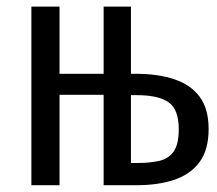

<svg xmlns="http://www.w3.org/2000/svg" viewBox="-20 -546 640 566"><path d="M366 -526.5V-328.5H379.5Q446 -328.5 494.2 -312.2Q542.5 -296 568.8 -260.5Q595 -225 595 -165.5Q595 -104.5 568.2 -68.2Q541.5 -32 493.8 -16Q446 0 382.5 0H285.5V-266.5H155.5V0H72.5V-526.5H155.5V-328.5H285.5V-526.5ZM383.5 -265.5H366V-65.5H384.5Q422 -65.5 449.5 -71.8Q477 -78 492 -99.5Q507 -121 507 -165Q507 -223.5 477 -244.5Q447 -265.5 383.5 -265.5Z"/></svg>

Font: Fast_Mono
Style: Regular
Weight: 400
Monospace: yes
Designer: Carrois Corporate, Edenspiekermann AG, Nikita Prokopov
Foundry: Carrois Corporate, Edenspiekermann AG, Nikita Prokopov
Version: Version 5.002